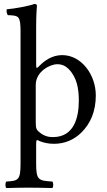

<svg xmlns="http://www.w3.org/2000/svg" viewBox="-20 -718 542 972"><path d="M84 -559V110C84 193 73 198 12 201C6 207 6 228 12 234C54 233 80 232 124 232C171 232 202 233 245 234C251 228 251 207 245 201C174 197 163 193 163 110V10C163 -13 168 -10 176 -6C178 -5 180 -4 182 -3C203 5 226 10 253 10C306 10 354 -9 393 -48C438 -93 465 -154 465 -235C465 -340 392 -439 295 -439C244 -439 205 -411 180 -385C165 -370 163 -370 163 -392V-583C163 -648 167 -688 167 -688C167 -695 163 -698 154 -698C129 -688 54 -674 14 -671C12 -663 14 -647 20 -641C23 -641 26 -641 29 -641C73 -638 84 -638 84 -559ZM161 -288C161 -358 236 -393 269 -393C294 -393 312 -384 327 -369C370 -326 379 -268 379 -208C379 -121 354 -24 248 -24C234 -24 206 -25 178 -50C166 -60 161 -66 161 -98Z"/></svg>

Font: Libertinus Serif
Style: Regular
Weight: 400
Designer: Philipp H. Poll, Khaled Hosny
Foundry: Caleb Maclennan
Version: Version 7.050;RELEASE